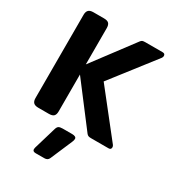

<svg xmlns="http://www.w3.org/2000/svg" viewBox="-217 -807 1080 1184"><g transform="rotate(30 323.5 -214.5)"><path d="M614 -17Q614 0 596 0H471Q459 0 452.5 -2.5Q446 -5 440 -12L219 -302L216 -306V-43Q216 -21 206 -10.5Q196 0 171 0H96Q72 0 61.5 -10.5Q51 -21 51 -43V-636Q51 -658 61.5 -669Q72 -680 96 -680H171Q196 -680 206 -669.5Q216 -659 216 -636V-378L219 -382L433 -667Q439 -675 445.5 -677.5Q452 -680 466 -680H589Q607 -680 607 -663Q607 -655 601 -647L364 -342L608 -33Q614 -26 614 -17ZM388 54Q388 64 382 77L316 231Q312 241 304 246Q296 251 282 251H222Q200 251 200 234Q200 230 202 222L248 67Q253 48 262 42Q271 36 291 36H357Q388 36 388 54Z"/></g></svg>

Font: Mitr Medium
Style: Regular
Weight: 500
Designer: Thanarat Vachiruckul
Foundry: Cadson Demak
Version: Version 1.003